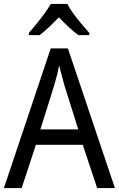

<svg xmlns="http://www.w3.org/2000/svg" viewBox="-20 -964 610 984"><path d="M478 0 404 -222H164L91 0H0L240 -716H328L569 0ZM311 -524Q308 -535 302.5 -555Q297 -575 291.5 -595.5Q286 -616 283 -629Q278 -601 270.5 -573Q263 -545 257 -524L187 -301H381ZM325 -944Q336 -922 356 -894.5Q376 -867 398 -841Q420 -815 438 -795V-784H382Q358 -801 332.5 -825Q307 -849 282 -875Q256 -849 231 -825Q206 -801 183 -784H128V-795Q146 -816 167.5 -842.5Q189 -869 208.5 -895.5Q228 -922 240 -944Z"/></svg>

Font: Noto Sans Telugu SemiCondensed
Style: Regular
Weight: 400
Width: 4
Designer: Jelle Bosma - Monotype Design Team
Foundry: Monotype Imaging Inc.
Version: Version 2.005; ttfautohint (v1.8.4.7-5d5b)